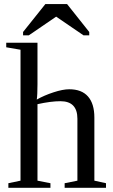

<svg xmlns="http://www.w3.org/2000/svg" viewBox="-20 -898 540 918"><path d="M159.2 -495.1Q159.2 -444.3 155.8 -421.9Q190.9 -441.9 235.6 -456.5Q280.3 -471.2 311 -471.2Q370.6 -471.2 400.9 -436.5Q431.2 -401.9 431.2 -335.9V-34.2L486.8 -22V0H289.1V-22L350.1 -34.2V-330.1Q350.1 -414.1 269 -414.1Q223.1 -414.1 159.2 -399.9V-34.2L221.2 -22V0H20V-22L78.1 -34.2V-660.2L9.8 -671.9V-693.8H159.2ZM90.3 -729V-745.1L196.8 -878.4H300.8L406.7 -745.1V-729H379.4L248.5 -818.4L117.7 -729Z"/></svg>

Font: Times New Roman
Style: Regular
Weight: 400
Designer: Steve Matteson
Foundry: Ascender Corporation
Version: Version 2.00.3